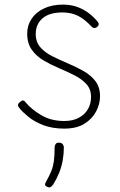

<svg xmlns="http://www.w3.org/2000/svg" viewBox="-20 -539 519 833"><path d="M259 19Q207 19 168 4Q129 -11 103.5 -32Q78 -53 65 -69Q58 -77 58 -83Q58 -89 66 -96Q74 -103 80 -103Q86 -103 91 -95Q117 -64 159.5 -39Q202 -14 259 -14Q296 -14 322 -28Q348 -42 361.5 -65.5Q375 -89 375 -118Q375 -152 355 -174Q335 -196 303.5 -212Q272 -228 236.5 -243Q201 -258 169.5 -276.5Q138 -295 118 -323Q98 -351 98 -393Q98 -429 117 -457.5Q136 -486 171 -502.5Q206 -519 253 -519Q290 -519 319 -507.5Q348 -496 369.5 -478.5Q391 -461 404 -444Q409 -438 408 -432Q407 -426 400 -421Q395 -417 388.5 -417.5Q382 -418 376 -425Q348 -455 319 -470Q290 -485 251 -485Q194 -485 164.5 -459.5Q135 -434 135 -391Q135 -357 155 -334Q175 -311 207 -295Q239 -279 274.5 -264Q310 -249 342 -231Q374 -213 394 -187Q414 -161 414 -121Q414 -88 397 -55.5Q380 -23 346 -2Q312 19 259 19ZM186 272Q176 268 175.5 262.5Q175 257 182 245Q195 222 202.5 203.5Q210 185 213.5 161.5Q217 138 217 101Q217 93 221 86.5Q225 80 236 80Q247 80 252 86.5Q257 93 257 101Q257 129 252 157Q247 185 236.5 211Q226 237 211 261Q206 268 200.5 272Q195 276 186 272Z"/></svg>

Font: Playwrite FR Moderne Thin
Style: Regular
Weight: 250
Version: Version 1.002